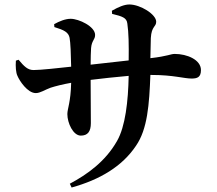

<svg xmlns="http://www.w3.org/2000/svg" viewBox="-20 -795 970 858"><path d="M140 -379C160 -379 181 -394 206 -403C228 -410 259 -418 298 -425C296 -338 281 -309 281 -285C281 -245 307 -189 341 -189C372 -189 386 -207 386 -245L385 -438C433 -444 497 -451 555 -456C553 -343 540 -229 503 -165C451 -73 369 -15 292 26L300 43C426 8 526 -51 588 -144C639 -218 647 -327 652 -460H660C753 -460 803 -444 836 -444C862 -444 878 -450 878 -482C878 -528 816 -554 761 -554C742 -554 731 -544 652 -535L654 -625C657 -679 678 -674 678 -698C678 -731 607 -775 558 -775C535 -775 508 -763 480 -747L481 -733C526 -722 546 -716 549 -690C555 -649 556 -596 555 -525L385 -506C385 -535 386 -564 387 -580C390 -615 405 -617 405 -639C405 -677 332 -711 296 -711C272 -711 245 -700 222 -687L223 -674C266 -661 286 -651 291 -626C295 -605 297 -553 298 -497C242 -491 162 -482 130 -482C104 -482 88 -498 63 -528L51 -524C49 -498 51 -470 58 -456C67 -434 103 -379 140 -379Z"/></svg>

Font: GenRyuMin2 TW B
Style: Regular
Weight: 700
Version: Version 2.100;PS 2.1;hotconv 16.6.51;makeotf.lib2.5.65220 DE